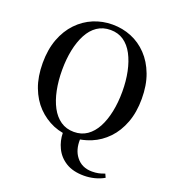

<svg xmlns="http://www.w3.org/2000/svg" viewBox="-170 -884 1119 1239"><g transform="rotate(20 390.0 -265.0)"><path d="M547.9 225.1Q472.2 225.1 423.1 194.6Q374 164.1 350.1 113.8Q327.1 65.9 326.2 12.2Q292 5.9 261.2 -6.8Q199.2 -33.2 151.6 -82Q104 -130.9 76.9 -202.9Q49.8 -274.9 49.8 -368.2Q49.8 -460.9 76.9 -533Q104 -605 151.6 -654.5Q199.2 -704.1 260.5 -729.5Q321.8 -754.9 390.1 -754.9Q459 -754.9 520 -730Q581.1 -705.1 628.4 -655.5Q675.8 -606 702.9 -533.9Q730 -461.9 730 -368.2Q730 -275.9 702.9 -203.9Q675.8 -131.8 628.4 -82.5Q581.1 -33.2 520 -7.8Q483.9 6.8 444.8 14.2Q442.9 85.9 478 130.9Q517.1 182.1 587.9 182.1Q611.8 182.1 631.8 178Q651.9 173.8 673.8 165L685.1 189.9Q655.8 207 619.9 216.1Q584 225.1 547.9 225.1ZM390.1 -18.1Q441.9 -18.1 480.5 -44.9Q519 -71.8 544.4 -119.4Q569.8 -167 583 -231Q596.2 -294.9 596.2 -368.4Q596.2 -441.9 583 -505.4Q569.8 -568.8 544.4 -616.9Q519 -665 480.5 -691.4Q441.9 -717.8 389.9 -717.8Q337.9 -717.8 298.8 -691.4Q259.8 -665 234.4 -616.9Q209 -568.8 196 -505.4Q183.1 -441.9 183.1 -368.4Q183.1 -294.9 196 -231Q209 -167 234.4 -119.4Q259.8 -71.8 298.8 -44.9Q337.9 -18.1 390.1 -18.1Z"/></g></svg>

Font: Dream Han Serif CN W16
Style: Regular
Weight: 625
Designer: Adobe
Foundry: Pal3love
Version: Version 3.00; Sans 2.004; Serif 2.001